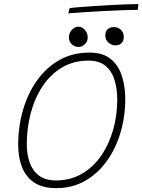

<svg xmlns="http://www.w3.org/2000/svg" viewBox="-20 -926 720 971"><path d="M264.5 25.5Q195.5 25.5 153.2 -2.8Q111 -31 91.5 -80.5Q72 -130 72 -194Q72 -285.5 96.2 -369.2Q120.5 -453 166.8 -518.5Q213 -584 279.8 -622Q346.5 -660 432 -660Q501.5 -660 541 -626.8Q580.5 -593.5 597 -540.2Q613.5 -487 613.5 -426Q613.5 -337 589.5 -255.8Q565.5 -174.5 520 -111.2Q474.5 -48 410 -11.2Q345.5 25.5 264.5 25.5ZM262.5 -13.5Q336 -13.5 393.5 -46.8Q451 -80 491 -137.8Q531 -195.5 552 -269Q573 -342.5 573 -423.5Q573 -474 560 -518.8Q547 -563.5 515.2 -591.5Q483.5 -619.5 428 -619.5Q352.5 -619.5 294.2 -585Q236 -550.5 196 -490.8Q156 -431 135.8 -355.2Q115.5 -279.5 115.5 -197Q115.5 -144.5 130.5 -103Q145.5 -61.5 177.8 -37.5Q210 -13.5 262.5 -13.5ZM377 -688.5Q359 -688.5 343.8 -701.5Q328.5 -714.5 328.5 -736Q328.5 -759.5 343.5 -775.2Q358.5 -791 376 -791Q394.5 -791 409 -775.2Q423.5 -759.5 423.5 -736.5Q423.5 -716 409 -702.2Q394.5 -688.5 377 -688.5ZM565 -696.5Q544 -696.5 528.2 -710.8Q512.5 -725 512.5 -747Q512.5 -768 524.8 -778.5Q537 -789 555.5 -789Q576.5 -789 591.2 -775.5Q606 -762 606 -740Q606 -726 600.8 -716.2Q595.5 -706.5 586.5 -701.5Q577.5 -696.5 565 -696.5ZM677 -876Q641 -876 595.8 -874.2Q550.5 -872.5 502 -870Q453.5 -867.5 407.8 -864.5Q362 -861.5 325.5 -858.5Q326.5 -864 328.5 -872.8Q330.5 -881.5 333.5 -885Q345 -887 376 -889.5Q407 -892 448.5 -894.8Q490 -897.5 534.2 -900Q578.5 -902.5 617 -904Q655.5 -905.5 679.5 -905.5Z"/></svg>

Font: Grandstander Thin
Style: Italic
Weight: 100
Italic angle: -15°
Designer: Tyler Finck
Foundry: Etcetera Type Co
Version: Version 1.200